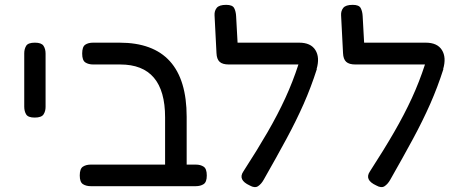

<svg xmlns="http://www.w3.org/2000/svg" viewBox="-20 -758 1897 792"><path d="M123 -273Q96 -273 88 -286Q80 -299 80 -318V-538Q80 -556 88 -569Q96 -582 124 -582Q151 -582 159.5 -569Q168 -556 168 -537V-317Q168 -299 159.5 -286Q151 -273 123 -273Z M355 10Q335 10 322 1.5Q309 -7 309 -34Q309 -62 322 -70.5Q335 -79 354 -79H661V-274Q661 -492 476 -492H365Q345 -492 332 -500.5Q319 -509 319 -537Q319 -565 331.5 -573.5Q344 -582 364 -582H473Q750 -582 750 -276V-79H788Q807 -79 820 -70.5Q833 -62 833 -34Q833 -7 820 1.5Q807 10 787 10Z M1010 7Q960 -16 984 -51Q1041 -139 1083.5 -212.5Q1126 -286 1157 -353.5Q1188 -421 1211 -492H924Q898 -492 886 -503Q874 -514 873 -539L865 -695Q864 -713 874 -725.5Q884 -738 913 -738Q939 -738 946 -724.5Q953 -711 954 -691L960 -582H1214Q1262 -582 1281 -551.5Q1300 -521 1286 -473H1287Q1263 -398 1232.5 -329Q1202 -260 1161.5 -185Q1121 -110 1068 -17Q1058 1 1044.5 10Q1031 19 1010 7Z M1532 7Q1482 -16 1506 -51Q1563 -139 1605.5 -212.5Q1648 -286 1679 -353.5Q1710 -421 1733 -492H1446Q1420 -492 1408 -503Q1396 -514 1395 -539L1387 -695Q1386 -713 1396 -725.5Q1406 -738 1435 -738Q1461 -738 1468 -724.5Q1475 -711 1476 -691L1482 -582H1736Q1784 -582 1803 -551.5Q1822 -521 1808 -473H1809Q1785 -398 1754.5 -329Q1724 -260 1683.5 -185Q1643 -110 1590 -17Q1580 1 1566.5 10Q1553 19 1532 7Z"/></svg>

Font: Fredoka
Style: Regular
Weight: 400
Designer: Ben Nathan
Foundry: Milena B. Brandão, Ben Nathan
Version: Version 2.001